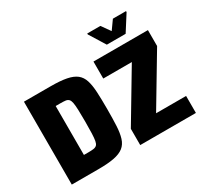

<svg xmlns="http://www.w3.org/2000/svg" viewBox="-174 -1133 1465 1380"><g transform="rotate(-30 559.0 -442.5)"><path d="M53 0V-688H274Q354 -688 405 -678Q456 -668 485 -645Q514 -622 526.5 -582Q539 -542 542 -483.5Q545 -425 545 -344Q545 -263 542 -204.5Q539 -146 526.5 -106Q514 -66 485 -43Q456 -20 405 -10Q354 0 274 0ZM235 -141H274Q299 -141 316 -143.5Q333 -146 342.5 -155.5Q352 -165 356 -186.5Q360 -208 361.5 -246.5Q363 -285 363 -344Q363 -404 361.5 -442.5Q360 -481 356 -502Q352 -523 342.5 -533Q333 -543 316 -545Q299 -547 274 -547H235ZM621 0V-135L867 -547H630V-688H1082V-556L834 -141H1083V0ZM774 -745 692 -877V-885H801L853 -812L905 -885H1014V-877L930 -745Z"/></g></svg>

Font: Saira SemiCondensed ExtraBold
Style: Regular
Weight: 800
Width: 4
Designer: Hector Gatti with collaboration of the Omnibus-Type team
Foundry: Omnibus-Type
Version: Version 1.101